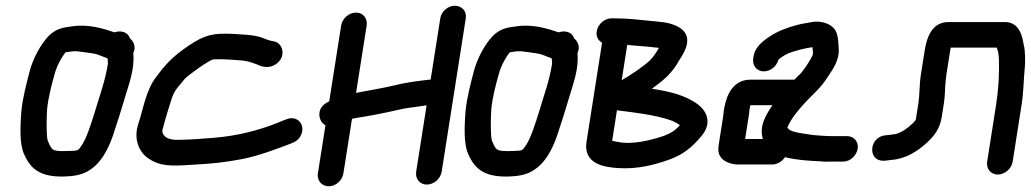

<svg xmlns="http://www.w3.org/2000/svg" viewBox="-20 -569 3597 670"><path d="M356.4 -346C347 -287.2 330.3 -243.1 311.8 -181.5C300.2 -142.9 281 -84.2 266 -63.1C251.3 -42.4 256.7 -43.2 213.9 -42C159.4 -40.5 161.4 -45.5 146.8 -77.6C141.4 -92.3 142.2 -152 144.3 -187C148.3 -228.5 159.6 -271.7 170.8 -311.2C177.8 -338.3 194.8 -369.1 208.4 -386.3C221.5 -388.7 237.4 -390.9 248.5 -390.1C259 -389.3 309 -382.2 315.1 -380.4C325.5 -377.4 338.8 -371.1 355 -365.4C356.3 -359.3 357 -354 356.4 -346ZM379.4 -456.1C343 -468.6 287.8 -486.4 229.1 -476.7C202 -473.2 174.9 -470.1 147.6 -441.3C120.6 -411.6 96.1 -366.9 83.5 -320.6C73 -278.8 59.3 -230 54.4 -180.1C51.4 -135.7 46.7 -69.5 63.6 -32.1C85.8 19.1 118.3 48.8 202.2 47C234.9 46.3 262.2 41.9 284.8 29.4C331 3.9 355.8 -44.7 373.2 -93.3C388.1 -136.8 404.1 -188.2 416.4 -230.1C428.8 -272 451 -329.8 445 -383.1C456.5 -407.2 444.5 -426.3 433.6 -434.7C425.5 -459.7 399 -463.1 379.4 -456.1Z M934.9 -424.8C923.1 -426.3 907 -432.1 894.9 -437.3C867.9 -448.3 816.8 -448.8 789.3 -451C723.4 -453.5 694.4 -447.8 637.2 -408.9C581.7 -371.5 557 -343.7 524.9 -300.2C489.9 -256.7 478.2 -182.7 463.2 -138.5C444.1 -82.2 466.5 -36.8 498.5 -15.6C538.4 11.3 576.2 11.2 652.6 5.9C734.3 1.3 764.9 -3 828.3 -14.5C886.1 -26.7 939.5 -47.1 986.8 -64.9L1002 -71C1030.9 -82.6 1039.1 -112 1033.7 -130.3C1028.4 -148 1007.5 -163.9 980.5 -153.1L964.9 -147.2C964.6 -147.1 964 -146.9 963.6 -146.7C905.6 -121.7 835.6 -101.2 761 -91.8C736.9 -88.2 600.8 -77.4 580.3 -82.4C568.5 -84.9 562.1 -87.8 558.1 -90.8C550.4 -96.5 543.1 -108.4 548.3 -120.9C548.7 -121.9 549.2 -123.6 549.6 -124.9C555.2 -148.5 570.1 -197.7 578.8 -223.8C589 -255.2 599.6 -262.8 624.9 -293.9C636.6 -307 711.3 -360.6 725.2 -362C759.8 -363.4 787 -360.6 823 -358.1C852.5 -354.5 849.3 -352.9 874.6 -345C881.2 -343 909.8 -324.6 940.8 -343.9C982.2 -369.8 966.9 -420.7 934.9 -424.8Z M1516.4 -505 1482.8 -291.5C1443.7 -287 1399.6 -282.3 1357.3 -271.2C1318.3 -261.8 1269 -253.9 1222.5 -244.9L1259.5 -480C1263.1 -503 1248.6 -525 1222.5 -525C1197.7 -525 1174.4 -504.8 1170.5 -480L1128.9 -215.7C1126.2 -214.1 1123.9 -212.7 1121.9 -211.7C1080.3 -189.9 1092.3 -142.9 1115.7 -131.9L1089.3 36C1085.4 60.8 1102.5 81 1127.3 81C1153.3 81 1174.7 59 1178.3 36L1208.3 -154.3C1211.5 -155 1217.1 -156.2 1223 -157.4C1262.6 -163.1 1324.4 -175.2 1365.1 -184.7C1398.8 -193.1 1429.6 -195.2 1468.7 -201.5L1432.3 30C1428.7 53 1443.2 75 1469.2 75C1494 75 1517.4 54.8 1521.3 30L1605.4 -505C1609.5 -531 1590.4 -549 1567.3 -549C1543 -549 1520.2 -529.3 1516.4 -505Z M1906.4 -346C1897 -287.2 1880.3 -243.1 1861.8 -181.5C1850.2 -142.9 1831 -84.2 1816 -63.1C1801.3 -42.4 1806.7 -43.2 1763.9 -42C1709.4 -40.5 1711.4 -45.5 1696.8 -77.6C1691.4 -92.3 1692.2 -152 1694.3 -187C1698.3 -228.5 1709.6 -271.7 1720.8 -311.2C1727.8 -338.3 1744.8 -369.1 1758.4 -386.3C1771.5 -388.7 1787.4 -390.9 1798.5 -390.1C1809 -389.3 1859 -382.2 1865.1 -380.4C1875.5 -377.4 1888.8 -371.1 1905 -365.4C1906.3 -359.3 1907 -354 1906.4 -346ZM1929.4 -456.1C1893 -468.6 1837.8 -486.4 1779.1 -476.7C1752 -473.2 1724.9 -470.1 1697.6 -441.3C1670.6 -411.6 1646.1 -366.9 1633.5 -320.6C1623 -278.8 1609.3 -230 1604.4 -180.1C1601.4 -135.7 1596.7 -69.5 1613.6 -32.1C1635.8 19.1 1668.3 48.8 1752.2 47C1784.9 46.3 1812.2 41.9 1834.8 29.4C1881 3.9 1905.8 -44.7 1923.2 -93.3C1938.1 -136.8 1954.1 -188.2 1966.4 -230.1C1978.8 -272 2001 -329.8 1995 -383.1C2006.5 -407.2 1994.5 -426.3 1983.6 -434.7C1975.5 -459.7 1949 -463.1 1929.4 -456.1Z M2062.3 -460C2059.5 -442.2 2066.1 -429.1 2081 -419.8L2026.8 -75C2014.5 3.2 2087.9 14.1 2135 17.4C2204.5 22.3 2265.7 6.1 2316.8 -12.6C2365.9 -29.7 2399.4 -59.8 2427.4 -93.9C2463.6 -136.1 2450.5 -178 2415.1 -204.8C2371 -237.6 2314.8 -250.1 2254.7 -259.4C2298.1 -290.6 2325 -313.2 2351.6 -360.9C2370.4 -389.4 2404 -445.4 2344.6 -476.6C2313.3 -492.1 2283.6 -492.6 2251.5 -495.9C2211 -500 2170.8 -505 2124.4 -505H2113.4C2091.5 -505 2066.4 -486.1 2062.3 -460ZM2132.9 -184.1C2200.6 -175.5 2264.2 -168.2 2318.2 -150.1C2325.6 -147.8 2340.5 -141.1 2352.5 -132.6C2339.4 -116.6 2323.1 -104.9 2298.2 -95.4C2251.1 -79.7 2185 -62.2 2131.9 -74.5C2124.7 -76 2120.3 -76.5 2116.2 -77.6ZM2149.5 -289.5 2168.8 -412.4C2186.4 -410.8 2207.6 -408.2 2230.2 -407.1L2269.4 -403.1C2273.2 -402.8 2274.5 -402.7 2279.2 -401.6C2256.1 -362 2245.7 -353.5 2202.3 -322.6C2180.1 -307.3 2163 -296.6 2155.8 -292.8C2154 -291.9 2151.5 -290.6 2149.5 -289.5Z M2503.6 -163 2488.7 -68C2487.6 -61.1 2486.9 -54.4 2486.7 -47.9C2485.5 -11 2525.8 5 2554.2 5H2675.2C2692.3 5 2709.5 -5.7 2719.3 -20.6C2736 -15.5 2775.5 -10.4 2793.6 -9.1L2821.3 -7.1C2829.4 -6.4 2837.5 -6.1 2844.9 -6C2852.3 -4.9 2859.3 -4.2 2870 -5H2921.8C2947.8 -5 2969.2 -27 2972.9 -50C2976.7 -74.3 2960.1 -94 2935.8 -94H2880.8C2869.9 -94 2860 -94.6 2840.9 -95.9L2816.2 -97.9C2767.2 -105.5 2734.7 -108.2 2727.7 -124.4C2741.4 -156.9 2764.4 -182.9 2789.2 -210.7C2812.9 -237.1 2844.8 -261 2871.6 -305.4C2885.1 -325.8 2909.1 -358.2 2906.9 -397.3C2906 -411.1 2905.5 -433.9 2900.7 -450C2891.7 -483.9 2848.5 -499.4 2809.9 -491.4C2795.7 -488.4 2783.1 -487.5 2762.1 -482.1C2728.2 -472.8 2693.9 -461 2663.9 -440.3C2648.9 -429.9 2615.2 -408.6 2609.5 -372L2608.4 -365C2604.8 -342 2619.3 -320 2645.3 -320C2668.9 -320 2690.5 -337.6 2696.6 -361.2C2711.5 -373.2 2725.9 -382.4 2745.4 -388.1L2771.7 -395.8C2778.4 -397.3 2786.7 -399.2 2792.9 -400.5C2802 -402.1 2810.3 -404 2815.2 -404.2C2816.5 -384.6 2818.7 -383.7 2814.8 -374.7C2807.8 -358.7 2785.3 -324.8 2774.7 -313.5C2767.1 -305.6 2761.5 -300.7 2752 -291H2605.8C2597.5 -291 2588.9 -291 2581.3 -289.4C2525.6 -277.9 2511.4 -218.6 2505.6 -182C2504.7 -176.1 2505.2 -172.9 2503.6 -163ZM2642.2 -84H2580.2L2592.6 -163C2594 -171.8 2594.8 -178.3 2595.3 -186.3C2595.8 -189.3 2597.1 -196.5 2598.6 -202H2675.7C2654.2 -170.9 2627.8 -128.6 2642.2 -84Z M3206.8 -393 3193.4 -308C3188.1 -274.4 3189.4 -238.2 3185 -210L3177.3 -161C3176.3 -154.4 3175.6 -151 3175.3 -150.3C3166.3 -136.8 3137.2 -113.5 3121 -107L3107.9 -101.7C3102.2 -100.5 3083.1 -98 3080.4 -98C3077.4 -98 3074.2 -97.4 3071.4 -97C3013.1 -93.2 3005.8 -8 3062.3 -8C3073.4 -8 3078 -10 3091.7 -11.1C3140.7 -14.8 3181.8 -41.2 3213.2 -69.9C3237.9 -92.4 3259.5 -117.5 3266.3 -161L3274 -210C3278.8 -240.3 3276.9 -266.6 3280.3 -288C3281.3 -294.3 3281.2 -300.1 3282.4 -308L3295.8 -393C3296.3 -396.2 3296.8 -399 3297.8 -403H3458C3463.1 -390.1 3464.9 -382.7 3465.9 -359.3C3467.1 -310.7 3464.6 -258.4 3455.9 -203L3424.8 -5C3421.2 18 3435.7 40 3461.7 40C3486.5 40 3509.9 19.8 3513.8 -5L3544.9 -203C3552.2 -249.3 3551.9 -292.5 3555.9 -330.3C3558 -350.5 3558.4 -391.6 3552.2 -413.3C3548.7 -433 3541.1 -492 3487.4 -492H3289.4C3232.3 -492 3213.9 -438.4 3206.8 -393Z"/></svg>

Font: Just Breathe
Style: BdObl3
Weight: 400
Foundry: Cannot Into Space Fonts
Version: Version 0.72